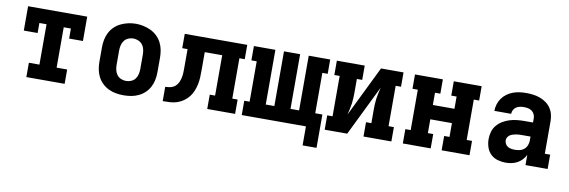

<svg xmlns="http://www.w3.org/2000/svg" viewBox="-51 -924 4302 1452"><g transform="rotate(10 2100.0 -197.5)"><path d="M153 0V-110H234V-420H179V-343H73V-530H527V-343H421V-420H366V-110H447V0Z M900 8Q870 8 841 3Q812 -2 785 -15Q758 -28 736.5 -48.5Q715 -69 701.5 -95.5Q688 -122 682.5 -151Q677 -180 677 -210V-320Q677 -350 682.5 -379Q688 -408 701.5 -434.5Q715 -461 737 -482Q759 -503 785.5 -515.5Q812 -528 841 -534.5Q870 -541 900 -541Q930 -541 959 -534.5Q988 -528 1014.5 -515.5Q1041 -503 1063 -482Q1085 -461 1098.5 -434.5Q1112 -408 1117.5 -379Q1123 -350 1123 -320V-210Q1123 -180 1117.5 -151Q1112 -122 1098.5 -95.5Q1085 -69 1063.5 -48.5Q1042 -28 1015 -15Q988 -2 959 3Q930 8 900 8ZM900 -102Q920 -102 939 -110Q958 -118 970 -134Q982 -150 986.5 -170Q991 -190 991 -210V-320Q991 -340 986.5 -360Q982 -380 969.5 -396Q957 -412 938 -420Q919 -428 899 -428Q879 -428 860 -419.5Q841 -411 829.5 -395Q818 -379 813.5 -359.5Q809 -340 809 -320V-210Q809 -190 813.5 -170Q818 -150 830 -134Q842 -118 861 -110Q880 -102 900 -102Z M1200 0V-110Q1220 -110 1240 -114.5Q1260 -119 1275.5 -132Q1291 -145 1299.5 -163.5Q1308 -182 1312 -202Q1316 -222 1316.5 -242Q1317 -262 1317 -282V-420H1276V-530H1756V-420H1715V-110H1756V0H1542V-110H1583V-420H1449V-283Q1449 -256 1448 -228.5Q1447 -201 1441.5 -174Q1436 -147 1425.5 -121Q1415 -95 1398 -73.5Q1381 -52 1358 -36Q1335 -20 1309 -11.5Q1283 -3 1255.5 -1.5Q1228 0 1200 0Z M2407 146H2300V0H1807V-110H1848V-420H1807V-530H1972V-110H2038V-530H2162V-110H2228V-530H2393V-420H2352V-110H2407Z M2444 0V-110H2485V-420H2444V-530H2658V-420H2617V-318Q2617 -296 2616 -274Q2615 -252 2612 -230Q2609 -208 2604 -186.5Q2599 -165 2594 -143L2783 -530H2956V-420H2915V-110H2956V0H2742V-110H2783V-212Q2783 -234 2784 -256Q2785 -278 2788 -300Q2791 -322 2796 -343.5Q2801 -365 2806 -387L2617 0Z M3044 0V-110H3085V-420H3044V-530H3258V-420H3217V-326H3383V-420H3342V-530H3556V-420H3515V-110H3556V0H3342V-110H3383V-216H3217V-110H3258V0Z M3834 8Q3834 8 3834 8Q3834 8 3834 8H3833Q3802 8 3771.5 -1Q3741 -10 3719 -31.5Q3697 -53 3687 -83.5Q3677 -114 3677 -145Q3677 -174 3685 -202Q3693 -230 3711.5 -252Q3730 -274 3755 -289Q3780 -304 3807.5 -312.5Q3835 -321 3864 -324Q3893 -327 3921 -327H3986V-360Q3986 -376 3979 -390.5Q3972 -405 3959 -414.5Q3946 -424 3930 -427Q3914 -430 3898 -430Q3883 -430 3868 -427Q3853 -424 3840 -415.5Q3827 -407 3819.5 -393Q3812 -379 3812 -363H3683Q3683 -363 3683 -363Q3683 -363 3683 -363Q3683 -389 3691 -414.5Q3699 -440 3714 -461Q3729 -482 3750.5 -497.5Q3772 -513 3796 -522Q3820 -531 3846 -534.5Q3872 -538 3898 -538Q3925 -538 3951.5 -534.5Q3978 -531 4003 -522Q4028 -513 4050 -497.5Q4072 -482 4087 -460Q4102 -438 4108.5 -412Q4115 -386 4115 -360V-110H4156V0H3986V-78Q3975 -57 3959 -40Q3943 -23 3922.5 -12Q3902 -1 3879.5 3.5Q3857 8 3834 8ZM3886 -100Q3905 -100 3924 -104.5Q3943 -109 3957.5 -121.5Q3972 -134 3979 -152Q3986 -170 3986 -189V-219H3921Q3909 -219 3897 -218.5Q3885 -218 3873 -215.5Q3861 -213 3849.5 -209.5Q3838 -206 3828 -199Q3818 -192 3812 -181.5Q3806 -171 3806 -159Q3806 -145 3813 -132Q3820 -119 3832 -112Q3844 -105 3858 -102.5Q3872 -100 3886 -100Z"/></g></svg>

Font: Iosevka Slab XBdEx
Style: Regular
Weight: 800
Width: 7
Monospace: yes
Designer: Belleve Invis
Foundry: Belleve Invis
Version: Version 11.1.0; ttfautohint (v1.8.3)